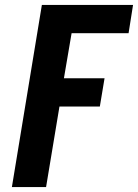

<svg xmlns="http://www.w3.org/2000/svg" viewBox="-20 -755 557 775"><path d="M28 0 149 -735H517L499 -621H269L238 -439H402L383 -325H220L166 0Z"/></svg>

Font: Iosevka SS04 Heavy
Style: Italic
Weight: 900
Italic angle: -9°
Monospace: yes
Designer: Belleve Invis
Foundry: Belleve Invis
Version: Version 19.0.0; ttfautohint (v1.8.4)